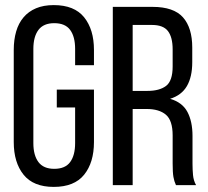

<svg xmlns="http://www.w3.org/2000/svg" viewBox="-20 -727 817 754"><path d="M191 -707C164.3 -707 141.2 -702.8 121.5 -694.5C101.8 -686.2 85.5 -674.3 72.5 -659C59.5 -643.7 49.8 -625.2 43.5 -603.5C37.2 -581.8 34 -557.7 34 -531V-169C34 -115.7 46.8 -73 72.5 -41C98.2 -9 137.7 7 191 7C245 7 284.8 -9 310.5 -41C336.2 -73 349 -115.7 349 -169V-375H203V-305H275V-165C275 -133 268.5 -108.2 255.5 -90.5C242.5 -72.8 221.7 -64 193 -64C165 -64 144.3 -72.8 131 -90.5C117.7 -108.2 111 -133 111 -165V-535C111 -567 117.7 -591.8 131 -609.5C144.3 -627.2 165 -636 193 -636C221.7 -636 242.5 -627.2 255.5 -609.5C268.5 -591.8 275 -567 275 -535V-471H349V-531C349 -584.3 336.2 -627 310.5 -659C284.8 -691 245 -707 191 -707Z M579 -700H423V0H501V-299H556C588.7 -299 613.8 -291.5 631.5 -276.5C649.2 -261.5 658 -234.3 658 -195V-85C658 -61.7 659 -44.2 661 -32.5C663 -20.8 666.3 -10 671 0H750C743.3 -12 739.3 -25.2 738 -39.5C736.7 -53.8 736 -68.7 736 -84V-193C736 -231 729.3 -262.5 716 -287.5C702.7 -312.5 680 -329.7 648 -339C678 -348.3 700 -365 714 -389C728 -413 735 -444.3 735 -483V-540C735 -592 722.8 -631.7 698.5 -659C674.2 -686.3 634.3 -700 579 -700ZM559 -370H501V-629H577C606.3 -629 627.2 -621 639.5 -605C651.8 -589 658 -565 658 -533V-466C658 -428 649.3 -402.5 632 -389.5C614.7 -376.5 590.3 -370 559 -370Z"/></svg>

Font: SVN-Bebas Neue
Style: Regular
Weight: 400
Designer: Ryoichi Tsunekawa
Foundry: Ryoichi Tsunekawa
Version: Version 001.003